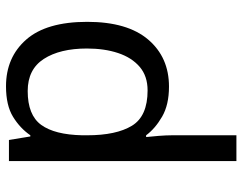

<svg xmlns="http://www.w3.org/2000/svg" viewBox="-106 -480 826 655"><g transform="rotate(-90 307.5 -153.0)"><path d="M340 -546Q439 -546 499.5 -477Q560 -408 560 -269Q560 -132 499.5 -61Q439 10 339 10Q277 10 236.5 -13.5Q196 -37 173 -68H167Q169 -51 171 -25Q173 1 173 20V240H85V-536H157L169 -463H173Q197 -498 236 -522Q275 -546 340 -546ZM324 -472Q242 -472 208.5 -426Q175 -380 173 -286V-269Q173 -170 205.5 -116.5Q238 -63 326 -63Q375 -63 406.5 -90Q438 -117 453.5 -163.5Q469 -210 469 -270Q469 -362 433.5 -417Q398 -472 324 -472Z"/></g></svg>

Font: Noto Sans Chakma
Style: Regular
Weight: 400
Designer: Zachary Quinn Scheuren - Monotype Design Team
Foundry: Monotype Imaging Inc.
Version: Version 2.003; ttfautohint (v1.8.4.7-5d5b)